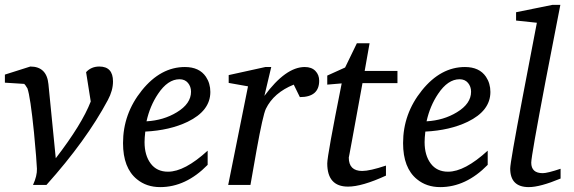

<svg xmlns="http://www.w3.org/2000/svg" viewBox="-23 -756 2346 785"><path d="M439 -423Q439 -386 418 -347Q330 -182 167 0H112Q129 -37 128 -66Q127 -97 116 -214Q101 -362 89 -395L85 -401Q82 -407 76 -413L-3 -418V-451L101 -484Q168 -484 175 -412L205 -109Q312 -248 348 -341L329 -461Q350 -484 383 -484Q439 -484 439 -423Z M837 -380Q837 -303 744 -258Q671 -223 571 -218Q568 -191 568 -175Q568 -121 593 -87.5Q618 -54 664 -54Q732 -54 826 -140V-82Q737 9 632 9Q576 9 537 -23Q480 -69 480 -171Q480 -291 557 -386.5Q634 -482 733 -482Q792 -482 819 -442Q837 -415 837 -380ZM758 -381Q758 -402 745.5 -417Q733 -432 711 -432Q663 -432 623 -372Q590 -323 576 -260Q646 -264 700 -297Q758 -332 758 -381Z M1282 -426Q1282 -359 1203 -359L1178 -410Q1096 -377 1064 -311Q1052 -286 1026 -142Q1013 -71 1001 0H910L991 -403L912 -417V-449L1062 -482H1086L1058 -364Q1145 -482 1223 -482Q1251 -482 1266.5 -466Q1282 -450 1282 -426Z M1602 -416H1459Q1403 -108 1403 -112Q1403 -57 1458 -57Q1489 -57 1555 -79V-38Q1457 7 1400 7Q1315 7 1315 -88Q1315 -120 1374 -415L1315 -410V-447L1388 -480L1436 -579H1488L1468 -466H1602Z M1982 -380Q1982 -303 1889 -258Q1816 -223 1716 -218Q1713 -191 1713 -175Q1713 -121 1738 -87.5Q1763 -54 1809 -54Q1877 -54 1971 -140V-82Q1882 9 1777 9Q1721 9 1682 -23Q1625 -69 1625 -171Q1625 -291 1702 -386.5Q1779 -482 1878 -482Q1937 -482 1964 -442Q1982 -415 1982 -380ZM1903 -381Q1903 -402 1890.5 -417Q1878 -432 1856 -432Q1808 -432 1768 -372Q1735 -323 1721 -260Q1791 -264 1845 -297Q1903 -332 1903 -381Z M2269 -26Q2185 9 2139 9Q2063 9 2063 -67Q2063 -92 2114 -360Q2143 -512 2172 -663L2087 -672V-706L2235 -736H2268Q2238 -582 2208 -427Q2149 -117 2149 -91Q2149 -48 2196 -48Q2215 -48 2269 -66Z"/></svg>

Font: Apparatus SIL
Style: Italic
Weight: 400
Italic angle: -11°
Version: Version 1.0